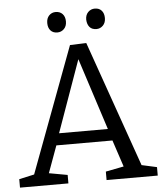

<svg xmlns="http://www.w3.org/2000/svg" viewBox="-58 -921 825 972"><g transform="rotate(-5 354.5 -435.0)"><path d="M250 -43V0H4V-43L81 -60L319 -697L402 -700L627 -60L704 -43V0H444V-43L536 -61L491 -197H206L156 -60ZM225 -257H473L355 -622ZM460 -766Q437 -766 425 -780Q413 -794 412 -818Q412 -842 426 -856Q440 -870 460 -870Q482 -870 494.5 -856Q507 -842 507 -818Q507 -794 493 -780Q479 -766 460 -766ZM261 -766Q239 -766 226.5 -780Q214 -794 214 -818Q214 -842 227.5 -856Q241 -870 261 -870Q283 -870 296 -856Q309 -842 309 -818Q309 -794 295 -780Q281 -766 261 -766Z"/></g></svg>

Font: Bitter
Style: Regular
Weight: 400
Designer: Sol Matas, and Bitter project Authors
Foundry: Sol Matas
Version: Version 2.001